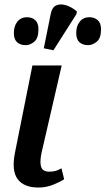

<svg xmlns="http://www.w3.org/2000/svg" viewBox="-20 -829 472 859"><path d="M152 10Q87 10 59 -27.5Q31 -65 47 -146L125 -536H256L166 -146Q157 -104 164 -82.5Q171 -61 201 -61Q217 -61 229 -64.5Q241 -68 255 -76L267 -27Q247 -14 216.5 -2Q186 10 152 10ZM219 -604 176 -613 207 -767Q213 -797 232 -805Q251 -813 275.5 -805.5Q300 -798 324 -778L322 -766ZM374 -627Q350 -627 335.5 -640Q321 -653 321 -681Q321 -713 337 -732.5Q353 -752 380 -752Q402 -752 417 -739Q432 -726 432 -698Q432 -658 413 -642.5Q394 -627 374 -627ZM95 -627Q71 -627 56.5 -640Q42 -653 42 -681Q42 -713 58 -732.5Q74 -752 101 -752Q123 -752 137.5 -739Q152 -726 152 -698Q152 -658 133.5 -642.5Q115 -627 95 -627Z"/></svg>

Font: Noto Serif SemiCondensed SemiBold
Style: Italic
Weight: 600
Width: 4
Italic angle: -12°
Designer: Monotype Design Team
Foundry: Monotype Imaging Inc.
Version: Version 2.014; ttfautohint (v1.8.4.7-5d5b)